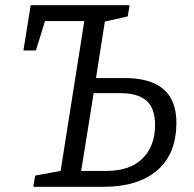

<svg xmlns="http://www.w3.org/2000/svg" viewBox="-20 -718 747 738"><path d="M108 0 115 -43 213 -61 304 -637H153L118 -524H70L98 -698H478L471 -655L383 -635L349 -418H459Q658 -418 658 -247Q658 -126 584 -63Q510 0 379 0ZM442 -360H340L292 -61H389Q479 -61 527.5 -108.5Q576 -156 576 -238Q576 -302 543 -331Q510 -360 442 -360Z"/></svg>

Font: Bitter
Style: Italic
Weight: 400
Italic angle: -9°
Designer: Sol Matas, and Bitter project Authors
Foundry: Sol Matas
Version: Version 2.001